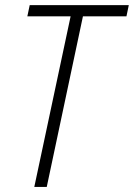

<svg xmlns="http://www.w3.org/2000/svg" viewBox="-20 -734 526 754"><path d="M114.7 0 257.3 -669.9H87.4L96.7 -713.9H485.8L476.6 -669.9H305.7L163.6 0Z"/></svg>

Font: Open Sans SemiCondensed Light
Style: Italic
Weight: 300
Width: 4
Italic angle: -12°
Designer: Monotype Design Team
Foundry: Monotype Imaging Inc.
Version: Version 3.000